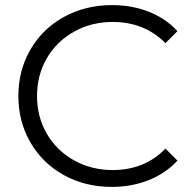

<svg xmlns="http://www.w3.org/2000/svg" viewBox="-20 -726 759 752"><path d="M419 -706Q497 -706 563 -680Q629 -654 675 -604L628 -557Q546 -640 421 -640Q338 -640 270 -602Q202 -564 163.5 -498Q125 -432 125 -350Q125 -268 163.5 -202Q202 -136 270 -98Q338 -60 421 -60Q547 -60 628 -144L675 -97Q629 -47 562.5 -20.5Q496 6 418 6Q314 6 230.5 -40Q147 -86 99.5 -167.5Q52 -249 52 -350Q52 -451 99.5 -532.5Q147 -614 231 -660Q315 -706 419 -706Z"/></svg>

Font: APTA Sans Regular
Style: Regular
Weight: 400
Version: Version 7.200